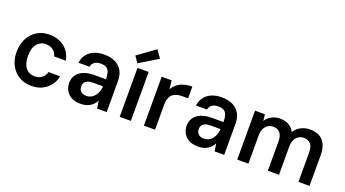

<svg xmlns="http://www.w3.org/2000/svg" viewBox="-58 -1349 3481 1939"><g transform="rotate(20 1682.5 -380.0)"><path d="M307 12Q232 12 174.5 -22.5Q117 -57 84.5 -118.5Q52 -180 52 -259Q52 -342 84.5 -405Q117 -468 174.5 -503Q232 -538 307 -538Q403 -538 467.5 -487Q532 -436 550 -347H424Q414 -389 382 -412Q350 -435 306 -435Q266 -435 236 -415Q206 -395 190 -356.5Q174 -318 174 -263Q174 -222 183 -189.5Q192 -157 209.5 -135Q227 -113 251.5 -101.5Q276 -90 306 -90Q336 -90 360 -100.5Q384 -111 401 -131Q418 -151 424 -179H550Q532 -92 467 -40Q402 12 307 12Z M838 12Q778 12 737.5 -10Q697 -32 677.5 -69Q658 -106 658 -149Q658 -197 682.5 -233Q707 -269 754.5 -289Q802 -309 870 -309H995Q995 -353 986 -382Q977 -411 955 -425.5Q933 -440 892 -440Q853 -440 827.5 -422.5Q802 -405 795 -371H677Q683 -423 711.5 -460.5Q740 -498 787 -518Q834 -538 892 -538Q965 -538 1014.5 -513.5Q1064 -489 1089.5 -444Q1115 -399 1115 -334V0H1012L1000 -81Q990 -61 974.5 -44Q959 -27 939 -14.5Q919 -2 893.5 5Q868 12 838 12ZM864 -83Q891 -83 913.5 -94Q936 -105 952.5 -125Q969 -145 979 -171Q989 -197 991 -226V-232H883Q849 -232 827 -222.5Q805 -213 794.5 -196.5Q784 -180 784 -158Q784 -134 794 -117.5Q804 -101 822 -92Q840 -83 864 -83Z M1255 0V-526H1375V0ZM1237 -569 1192 -636 1380 -772 1437 -690Z M1515 0V-526H1622L1632 -433Q1652 -468 1681 -491Q1710 -514 1750.5 -526Q1791 -538 1840 -538V-412H1773Q1745 -412 1720 -405Q1695 -398 1676 -382.5Q1657 -367 1646 -339.5Q1635 -312 1635 -272V0Z M2101 12Q2041 12 2000.5 -10Q1960 -32 1940.5 -69Q1921 -106 1921 -149Q1921 -197 1945.5 -233Q1970 -269 2017.5 -289Q2065 -309 2133 -309H2258Q2258 -353 2249 -382Q2240 -411 2218 -425.5Q2196 -440 2155 -440Q2116 -440 2090.5 -422.5Q2065 -405 2058 -371H1940Q1946 -423 1974.5 -460.5Q2003 -498 2050 -518Q2097 -538 2155 -538Q2228 -538 2277.5 -513.5Q2327 -489 2352.5 -444Q2378 -399 2378 -334V0H2275L2263 -81Q2253 -61 2237.5 -44Q2222 -27 2202 -14.5Q2182 -2 2156.5 5Q2131 12 2101 12ZM2127 -83Q2154 -83 2176.5 -94Q2199 -105 2215.5 -125Q2232 -145 2242 -171Q2252 -197 2254 -226V-232H2146Q2112 -232 2090 -222.5Q2068 -213 2057.5 -196.5Q2047 -180 2047 -158Q2047 -134 2057 -117.5Q2067 -101 2085 -92Q2103 -83 2127 -83Z M2518 0V-526H2624L2632 -458Q2656 -495 2696.5 -516.5Q2737 -538 2784 -538Q2822 -538 2851.5 -528Q2881 -518 2903.5 -498.5Q2926 -479 2940 -450Q2967 -493 3011 -515.5Q3055 -538 3106 -538Q3169 -538 3211 -514Q3253 -490 3274 -443Q3295 -396 3295 -329V0H3176V-318Q3176 -376 3150.5 -406.5Q3125 -437 3078 -437Q3046 -437 3021 -421.5Q2996 -406 2981.5 -376Q2967 -346 2967 -303V0H2847V-318Q2847 -376 2821 -406.5Q2795 -437 2747 -437Q2717 -437 2692 -421.5Q2667 -406 2652.5 -376Q2638 -346 2638 -303V0Z"/></g></svg>

Font: DM Sans 9pt SemiBold
Style: Regular
Weight: 600
Version: Version 4.004;gftools[0.9.30]